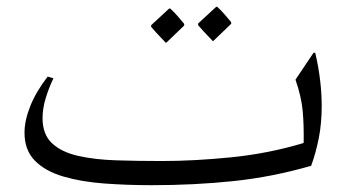

<svg xmlns="http://www.w3.org/2000/svg" viewBox="-20 -526 1028 564"><path d="M906 -371Q916 -328 920.5 -289Q925 -250 925 -215Q925 -164 916.5 -120.5Q908 -77 894 -39Q780 -6 665.5 6Q551 18 426 18Q353 18 286 13Q219 8 166 -7.5Q113 -23 82.5 -54Q52 -85 52 -136Q52 -172 69 -214.5Q86 -257 120 -301L137 -296Q123 -267 114 -237Q105 -207 105 -179Q105 -131 133 -105Q161 -79 210 -68Q259 -57 322 -55Q385 -53 455 -53Q551 -53 660 -64Q769 -75 872 -106Q873 -160 869 -201.5Q865 -243 848 -292L901 -371ZM604 -406Q603 -408 595 -416Q587 -424 577.5 -434.5Q568 -445 562 -452V-457L615 -506H618Q630 -495 639.5 -484Q649 -473 659 -461V-456L607 -406ZM466 -401Q465 -403 457 -411Q449 -419 439.5 -429.5Q430 -440 424 -447V-452L477 -501H480Q492 -490 501.5 -479Q511 -468 521 -456V-451L469 -401Z"/></svg>

Font: Bona Nova
Style: Italic
Weight: 400
Italic angle: -4°
Designer: Mateusz Machalski
Foundry: Capitalics
Version: Version 4.001; ttfautohint (v1.8.3)